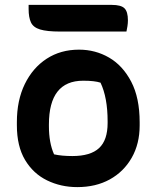

<svg xmlns="http://www.w3.org/2000/svg" viewBox="-20 -753 640 785"><path d="M303 -550Q370 -550 426 -517.5Q482 -485 516.5 -419Q551 -353 551 -253V-240Q551 -165 518.5 -108Q486 -51 429 -19.5Q372 12 296 12Q229 12 172.5 -15.5Q116 -43 82.5 -99Q49 -155 49 -241V-254Q49 -343 81.5 -409.5Q114 -476 171 -513Q228 -550 303 -550ZM320 -423Q180 -423 180 -244V-237Q180 -169 201 -122Q232 -115 276 -115Q350 -115 385 -147.5Q420 -180 420 -250V-257Q420 -354 391 -415Q367 -423 320 -423ZM97 -733H437Q475 -733 489 -719Q503 -705 503 -670Q503 -658 501 -645.5Q499 -633 497 -624H225Q172 -624 144 -632.5Q116 -641 106.5 -661.5Q97 -682 97 -716Z"/></svg>

Font: Recursive Sn Csl St
Style: Bold
Weight: 700
Version: Version 1.079;hotconv 1.0.112;makeotfexe 2.5.65598; ttfautoh